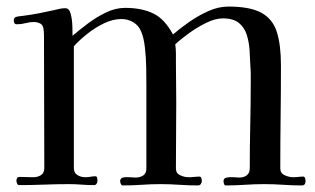

<svg xmlns="http://www.w3.org/2000/svg" viewBox="-20 -564 960 585"><path d="M911 -13Q911 1 900 1Q872 1 843 -1Q814 -3 785 -3Q756 -3 726.5 -1Q697 1 668 1Q664 1 662.5 -4Q661 -9 661 -12Q661 -21 670.5 -23Q680 -25 691.5 -24Q703 -23 709 -23Q723 -23 732 -30Q741 -37 741 -51Q741 -118 742.5 -184Q744 -250 744 -316Q744 -327 744 -338Q744 -349 743 -360Q742 -384 740.5 -409.5Q739 -435 732 -457.5Q725 -480 708 -494Q691 -508 659 -508Q636 -508 608.5 -494.5Q581 -481 556 -463Q531 -445 514 -429Q516 -415 516 -400.5Q516 -386 516 -372Q516 -343 516.5 -313.5Q517 -284 517 -255Q517 -204 516.5 -153Q516 -102 516 -51Q516 -36 529 -30Q542 -24 555 -24Q563 -24 571.5 -25Q580 -26 587 -26Q592 -26 593.5 -21Q595 -16 595 -13Q595 -8 592 -3.5Q589 1 583 1Q555 1 526.5 -1Q498 -3 469 -3Q441 -3 412 -1Q383 1 354 1Q350 1 348 -4Q346 -9 346 -12Q346 -20 354 -23Q362 -25 373.5 -24Q385 -23 393 -23Q407 -23 416.5 -29.5Q426 -36 426 -51V-306Q426 -327 425.5 -358Q425 -389 421.5 -419.5Q418 -450 410 -468Q403 -486 386.5 -496Q370 -506 350 -506Q324 -506 297 -493Q270 -480 246 -461Q222 -442 205 -423V-52Q205 -37 216 -30.5Q227 -24 240 -24Q248 -24 256 -25.5Q264 -27 271 -27Q275 -27 276 -21.5Q277 -16 277 -14Q277 -9 274.5 -4.5Q272 0 266 0Q247 0 228 -1.5Q209 -3 190 -3Q152 -3 114 -1.5Q76 0 38 0Q34 0 32 -5Q30 -10 30 -13Q30 -25 40 -25Q51 -25 61 -24.5Q71 -24 81 -24Q95 -24 105 -30.5Q115 -37 115 -52Q115 -153 114.5 -254.5Q114 -356 114 -457Q114 -468 112 -479Q110 -490 99 -494Q92 -497 84 -497Q71 -497 58 -493.5Q45 -490 31 -490Q22 -490 22 -502Q22 -510 28 -512Q33 -514 39.5 -514.5Q46 -515 52 -516Q75 -519 98.5 -523.5Q122 -528 144 -533Q152 -535 161 -537Q170 -539 179 -539Q191 -539 195.5 -521.5Q200 -504 200.5 -484Q201 -464 201 -455Q222 -473 248 -492.5Q274 -512 303 -526Q332 -540 361 -540Q412 -540 447 -523Q482 -506 507 -459Q529 -478 557 -497.5Q585 -517 615.5 -530.5Q646 -544 676 -544Q742 -544 776.5 -525Q811 -506 823.5 -466.5Q836 -427 836 -365Q836 -287 835 -208.5Q834 -130 834 -51Q834 -36 847.5 -30Q861 -24 874 -24Q882 -24 889.5 -25Q897 -26 904 -26Q908 -26 909.5 -21Q911 -16 911 -13Z"/></svg>

Font: Kaisei HarunoUmi
Style: Regular
Weight: 400
Designer: Font-Kai, 金井和夫
Foundry: KAZUO KANAI
Version: Version 5.003